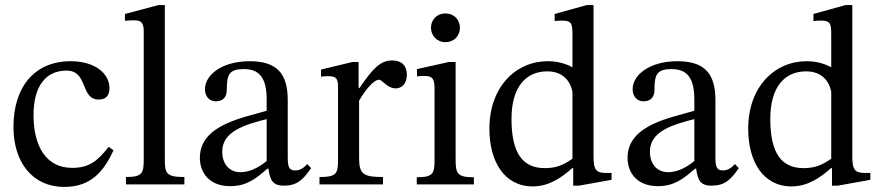

<svg xmlns="http://www.w3.org/2000/svg" viewBox="-20 -726 3472 756"><path d="M408 -148C363 -90 329 -65 264 -65C161 -65 112 -151 112 -273C112 -388 161 -448 242 -448C328 -448 295 -334 369 -334C397 -334 411 -350 411 -379C411 -437 353 -485 259 -485C115 -485 33 -383 33 -226C33 -87 108 10 233 10C340 10 389 -53 427 -134Z M706 -29C634 -29 629 -43 629 -101V-706H604L472 -671V-644C472 -644 487 -646 504 -646C529 -646 546 -644 546 -603V-101C546 -45 542 -29 476 -29V0H706Z M1037 -62C1043 -18 1053 5 1097 5C1148 5 1172 -16 1205 -64L1190 -80C1176 -65 1162 -55 1143 -55C1122 -55 1113 -63 1113 -104V-331C1113 -435 1072 -485 963 -485C854 -485 787 -431 787 -375C787 -342 809 -327 829 -327C857 -327 873 -342 873 -373C873 -433 883 -454 940 -454C1000 -454 1030 -421 1030 -334V-290C944 -263 767 -237 767 -105C767 -41 809 7 886 7C950 7 986 -21 1033 -62ZM1030 -92C996 -64 960 -48 927 -48C884 -48 855 -79 855 -129C855 -207 939 -234 1030 -257Z M1392 -482H1368L1244 -452V-424C1244 -424 1255 -426 1275 -426C1311 -426 1311 -408 1311 -372V-97C1311 -41 1304 -29 1238 -29V0H1488V-29C1413 -29 1394 -39 1394 -102V-330C1418 -370 1450 -412 1473 -412C1485 -412 1505 -378 1538 -378C1560 -378 1582 -394 1582 -432C1582 -466 1563 -488 1524 -488C1476 -488 1446 -453 1395 -379H1392Z M1846 -28C1779 -28 1774 -43 1774 -101V-482H1748L1622 -454V-425C1622 -425 1633 -427 1647 -427C1676 -427 1691 -423 1691 -380V-101C1691 -44 1688 -28 1621 -28V0H1846ZM1734 -673C1699 -673 1677 -647 1677 -617C1677 -586 1700 -560 1734 -560C1769 -560 1791 -586 1791 -617C1791 -647 1769 -673 1734 -673Z M2388 -18V-45H2367C2330 -45 2317 -55 2317 -107V-706H2290L2164 -671V-643C2164 -643 2181 -645 2190 -645C2229 -645 2234 -636 2234 -592V-461C2203 -478 2170 -485 2137 -485C2011 -485 1907 -384 1907 -219C1907 -91 1965 8 2078 8C2144 8 2195 -30 2233 -64H2237V5H2260ZM2234 -101C2199 -77 2172 -64 2125 -64C2040 -64 1994 -120 1994 -258C1994 -384 2051 -445 2135 -445C2197 -445 2226 -406 2234 -365Z M2721 -62C2727 -18 2737 5 2781 5C2832 5 2856 -16 2889 -64L2874 -80C2860 -65 2846 -55 2827 -55C2806 -55 2797 -63 2797 -104V-331C2797 -435 2756 -485 2647 -485C2538 -485 2471 -431 2471 -375C2471 -342 2493 -327 2513 -327C2541 -327 2557 -342 2557 -373C2557 -433 2567 -454 2624 -454C2684 -454 2714 -421 2714 -334V-290C2628 -263 2451 -237 2451 -105C2451 -41 2493 7 2570 7C2634 7 2670 -21 2717 -62ZM2714 -92C2680 -64 2644 -48 2611 -48C2568 -48 2539 -79 2539 -129C2539 -207 2623 -234 2714 -257Z M3407 -18V-45H3386C3349 -45 3336 -55 3336 -107V-706H3309L3183 -671V-643C3183 -643 3200 -645 3209 -645C3248 -645 3253 -636 3253 -592V-461C3222 -478 3189 -485 3156 -485C3030 -485 2926 -384 2926 -219C2926 -91 2984 8 3097 8C3163 8 3214 -30 3252 -64H3256V5H3279ZM3253 -101C3218 -77 3191 -64 3144 -64C3059 -64 3013 -120 3013 -258C3013 -384 3070 -445 3154 -445C3216 -445 3245 -406 3253 -365Z"/></svg>

Font: mjx-stx-n
Style: Regular
Weight: 500
Version: 1.0.0